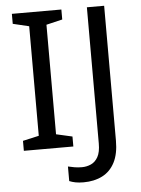

<svg xmlns="http://www.w3.org/2000/svg" viewBox="-60 -761 732 997"><g transform="rotate(-5 306.0 -262.0)"><path d="M298 0H40V-52L124 -71V-642L40 -662V-714H298V-662L214 -642V-71L298 -52ZM335 190Q311 190 293 186.5Q275 183 261 177V101Q277 105 295 108Q313 111 333 111Q358 111 380.5 101Q403 91 417 66Q431 41 431 -4V-714H521V-11Q521 58 498 102.5Q475 147 433 168.5Q391 190 335 190Z"/></g></svg>

Font: Noto Sans Balinese
Style: Regular
Weight: 400
Designer: Aditya Bayu, David Williams
Foundry: David Williams
Version: Version 2.003